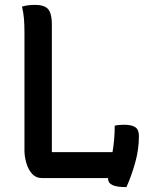

<svg xmlns="http://www.w3.org/2000/svg" viewBox="-20 -728 640 785"><path d="M151 0Q127 0 111.5 -17Q96 -34 88 -60.5Q80 -87 80 -113V-594Q80 -627 78 -651.5Q76 -676 70 -701Q92 -708 122 -708Q164 -708 178 -689Q192 -670 192 -631V-106H440Q444 -129 446.5 -155.5Q449 -182 449 -214Q456 -216 465.5 -217Q475 -218 486 -218Q518 -218 533 -208Q548 -198 548 -172Q548 -118 533 -64Q518 -10 497 37Q457 37 439.5 28.5Q422 20 422 4Q422 2 422 0Z"/></svg>

Font: Recursive Mn Csl St Med
Style: Regular
Weight: 500
Monospace: yes
Version: Version 1.079;hotconv 1.0.112;makeotfexe 2.5.65598; ttfautoh